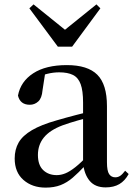

<svg xmlns="http://www.w3.org/2000/svg" viewBox="-20 -840 613 876"><path d="M188 16Q127 16 87 -19Q47 -54 47 -117Q47 -158 65 -189.5Q83 -221 125.5 -246Q168 -271 239 -291Q280 -303 328 -315.5Q376 -328 416 -337V-312Q376 -302 335.5 -290.5Q295 -279 265 -268Q207 -246 180 -212.5Q153 -179 153 -133Q153 -87 177 -64Q201 -41 239 -41Q258 -41 278 -49Q298 -57 324 -77.5Q350 -98 385 -135L398 -84H368Q338 -52 312 -29.5Q286 -7 256.5 4.5Q227 16 188 16ZM462 15Q414 15 389 -15Q364 -45 359 -96V-99V-372Q359 -426 348 -456Q337 -486 313 -498Q289 -510 250 -510Q223 -510 195 -503Q167 -496 132 -480L186 -506L174 -428Q171 -392 154.5 -377Q138 -362 116 -362Q72 -362 62 -404Q74 -468 131.5 -505.5Q189 -543 285 -543Q380 -543 424 -499Q468 -455 468 -356V-100Q468 -60 478 -45.5Q488 -31 506 -31Q518 -31 528 -37.5Q538 -44 551 -61L567 -46Q550 -15 524.5 0Q499 15 462 15ZM133 -820 309 -678H244L420 -820L438 -802L309 -627H244L114 -802Z"/></svg>

Font: Noto Serif KR SemiBold
Style: Regular
Weight: 600
Designer: Ryoko NISHIZUKA 西塚涼子 (kana & ideographs); Frank Grießhammer (Latin, Greek & Cyrillic); Wenlong ZHANG 张文龙 (bopomofo); San
Foundry: Adobe
Version: Version 2.003-H1;hotconv 1.1.1;makeotfexe 2.6.0